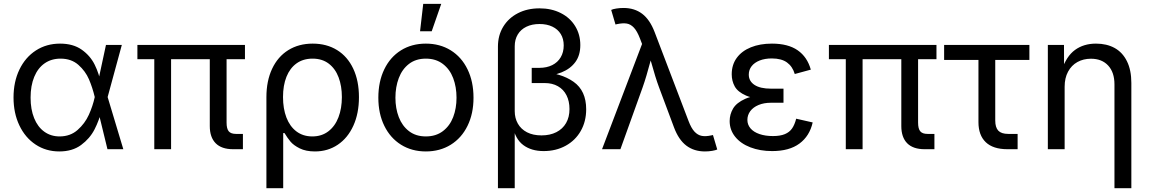

<svg xmlns="http://www.w3.org/2000/svg" viewBox="-20 -781 6019 1005"><path d="M50.8 -270.5Q50.8 -353 81.8 -417.2Q112.8 -481.4 168.2 -517.1Q223.6 -552.7 294.4 -552.7Q362.8 -552.7 407.7 -521Q452.6 -489.3 475.8 -442.1Q499 -395 508.3 -342.3H540L543 -274.4L625.5 0H542.5L475.6 -274.4Q463.9 -323.2 445.6 -366Q427.2 -408.7 390.4 -441.4Q353.5 -474.1 296.9 -474.1Q249 -474.1 213.6 -449.5Q178.2 -424.8 159.2 -378.7Q140.1 -332.5 140.1 -270Q140.1 -208.5 158.7 -162.6Q177.2 -116.7 211.7 -91.8Q246.1 -66.9 292 -66.9Q347.7 -66.9 386 -100.6Q424.3 -134.3 445.1 -180.2Q465.8 -226.1 475.6 -271.5L534.7 -545.9H617.7L543 -271.5L540 -206.5H512.7Q499.5 -151.9 474.9 -103.8Q450.2 -55.7 404.5 -22Q358.9 11.7 290.5 11.7Q220.7 11.7 166.3 -24.4Q111.8 -60.5 81.3 -124.8Q50.8 -189 50.8 -270.5Z M1078.1 -121.1V-518.1H1166V-139.2Q1166 -107.4 1177.2 -93.8Q1188.5 -80.1 1215.3 -80.1H1251.5V0H1200.2Q1139.6 0 1108.9 -31.2Q1078.1 -62.5 1078.1 -121.1ZM787.6 -518.1H875.5V0H787.6ZM699.2 -545.9H1262.2V-471.2H699.2Z M1616.7 -552.7Q1689.9 -552.7 1744.6 -518.8Q1799.3 -484.9 1829.1 -421.4Q1858.9 -357.9 1858.9 -272.5Q1858.9 -187.5 1829.6 -123Q1800.3 -58.6 1748 -23.4Q1695.8 11.7 1628.4 11.7Q1581.1 11.7 1548.8 -4.4Q1516.6 -20.5 1500.5 -39.8Q1484.4 -59.1 1469.2 -84.5H1462.4V204.1H1374.5V-272.5Q1374.5 -357.4 1404.3 -420.9Q1434.1 -484.4 1489 -518.6Q1543.9 -552.7 1616.7 -552.7ZM1769.5 -272.9Q1769.5 -330.6 1752.4 -376Q1735.4 -421.4 1700.9 -447.8Q1666.5 -474.1 1616.2 -474.1Q1566.9 -474.1 1532.2 -449.2Q1497.6 -424.3 1479.5 -379.2Q1461.4 -334 1461.4 -272.9Q1461.4 -212.4 1479.2 -165.8Q1497.1 -119.1 1531.7 -93Q1566.4 -66.9 1614.7 -66.9Q1664.1 -66.9 1699 -93.8Q1733.9 -120.6 1751.7 -167.2Q1769.5 -213.9 1769.5 -272.9Z M1960.4 -269.5Q1960.4 -354 1991.5 -418.2Q2022.5 -482.4 2078.9 -517.6Q2135.3 -552.7 2209 -552.7Q2282.7 -552.7 2339.4 -517.6Q2396 -482.4 2427.2 -418.2Q2458.5 -354 2458.5 -269.5Q2458.5 -186 2427.2 -122.3Q2396 -58.6 2339.4 -23.4Q2282.7 11.7 2209 11.7Q2135.7 11.7 2079.3 -23.4Q2022.9 -58.6 1991.7 -122.3Q1960.4 -186 1960.4 -269.5ZM2369.6 -269.5Q2369.6 -325.7 2352.1 -372.1Q2334.5 -418.5 2298.1 -446.3Q2261.7 -474.1 2209 -474.1Q2156.7 -474.1 2120.8 -446.5Q2085 -418.9 2067.4 -372.3Q2049.8 -325.7 2049.8 -269.5Q2049.8 -213.9 2067.4 -168Q2085 -122.1 2120.8 -94.5Q2156.7 -66.9 2209 -66.9Q2261.7 -66.9 2298.1 -94.5Q2334.5 -122.1 2352.1 -168Q2369.6 -213.9 2369.6 -269.5ZM2195.3 -760.7H2289.6L2239.7 -617.2H2178.7Z M2804.2 -737.3Q2866.2 -737.3 2914.8 -712.9Q2963.4 -688.5 2990.5 -644.5Q3017.6 -600.6 3017.6 -544.9Q3017.6 -491.7 2991.7 -456.3Q2965.8 -420.9 2919.2 -402.1Q2872.6 -383.3 2807.6 -379.4V-405.3Q2916.5 -399.4 2982.4 -352.8Q3048.3 -306.2 3048.3 -209Q3048.3 -145.5 3020 -95.7Q2991.7 -45.9 2940.9 -18.1Q2890.1 9.8 2825.7 9.8Q2761.2 9.8 2719 -21.7Q2676.8 -53.2 2663.6 -122.1H2674.3V204.1H2586.4V-537.1Q2586.4 -595.7 2614 -641.1Q2641.6 -686.5 2690.9 -711.9Q2740.2 -737.3 2804.2 -737.3ZM2960.9 -210Q2960.9 -251.5 2945.3 -282.2Q2929.7 -313 2900.4 -329.6Q2871.1 -346.2 2832 -346.2H2763.2V-425.8H2802.7Q2841.8 -425.8 2870.6 -440.2Q2899.4 -454.6 2915 -481.2Q2930.7 -507.8 2930.7 -543.5Q2930.7 -577.6 2915.3 -602.8Q2899.9 -627.9 2871.3 -641.6Q2842.8 -655.3 2804.2 -655.3Q2764.6 -655.3 2735.4 -641.1Q2706.1 -627 2690.2 -600.6Q2674.3 -574.2 2674.3 -539.1V-199.2Q2674.3 -162.6 2690.7 -133.8Q2707 -105 2738.5 -88.6Q2770 -72.3 2814.5 -72.3Q2858.9 -72.3 2892.1 -89.1Q2925.3 -106 2943.1 -137Q2960.9 -168 2960.9 -210Z M3340.8 -550.8 3329.6 -580.1Q3314.9 -618.2 3298.1 -636.2Q3281.2 -654.3 3260.7 -657.7Q3240.2 -661.1 3210.4 -654.8L3201.7 -652.8L3179.2 -729Q3187.5 -733.4 3205.8 -736.3Q3224.1 -739.3 3243.7 -739.3Q3301.3 -739.3 3341.6 -708.7Q3381.8 -678.2 3406.7 -612.8L3584 -147.9Q3598.1 -110.4 3615.2 -92Q3632.3 -73.7 3653.1 -69.8Q3673.8 -65.9 3703.1 -72.3L3711.9 -74.2L3734.4 1.5Q3726.1 5.4 3708.3 8.5Q3690.4 11.7 3669.9 11.7Q3612.8 11.7 3572.5 -18.8Q3532.2 -49.3 3507.8 -114.7L3429.7 -323.7Q3411.1 -373.5 3387.2 -460Q3371.6 -515.1 3369.6 -521H3401.9Q3390.1 -481.9 3381.8 -449.7Q3373.5 -418.9 3363.8 -385.7Q3354 -352.5 3343.8 -323.7L3227.5 0H3131.3Z M3799.3 -147.5Q3799.3 -182.1 3817.1 -212.6Q3835 -243.2 3880.9 -263.7Q3926.8 -284.2 4004.9 -284.2H4081.1V-243.2H4015.6Q3978.5 -243.2 3950.4 -231.4Q3922.4 -219.7 3907.2 -199.2Q3892.1 -178.7 3892.1 -153.3Q3892.1 -128.4 3908.4 -109.1Q3924.8 -89.8 3955.3 -79.3Q3985.8 -68.8 4025.9 -68.8Q4064 -68.8 4088.1 -78.9Q4112.3 -88.9 4126 -108.6Q4139.6 -128.4 4147.5 -159.7L4233.9 -140.1Q4217.8 -68.8 4164.6 -29.5Q4111.3 9.8 4022 9.8Q3958.5 9.8 3907.7 -9.8Q3856.9 -29.3 3828.1 -65.2Q3799.3 -101.1 3799.3 -147.5ZM3810.1 -392.1Q3810.1 -441.9 3836.4 -478Q3862.8 -514.2 3910.4 -533.4Q3958 -552.7 4020.5 -552.7Q4105 -552.7 4155.3 -517.8Q4205.6 -482.9 4224.1 -416.5L4140.1 -393.6Q4128.4 -433.1 4099.4 -454.1Q4070.3 -475.1 4020 -475.1Q3983.9 -475.1 3956.5 -464.4Q3929.2 -453.6 3914.3 -434.6Q3899.4 -415.5 3899.4 -390.6Q3899.4 -356.4 3929.2 -336.7Q3959 -316.9 4015.6 -316.9H4081.1V-261.7H4004.9Q3928.2 -261.7 3885 -280.8Q3841.8 -299.8 3825.9 -328.6Q3810.1 -357.4 3810.1 -392.1Z M4697.8 -121.1V-518.1H4785.6V-139.2Q4785.6 -107.4 4796.9 -93.8Q4808.1 -80.1 4835 -80.1H4871.1V0H4819.8Q4759.3 0 4728.5 -31.2Q4697.8 -62.5 4697.8 -121.1ZM4407.2 -518.1H4495.1V0H4407.2ZM4318.8 -545.9H4881.8V-471.2H4318.8Z M5101.6 -141.6V-467.3H4921.9V-545.9H5368.2V-467.3H5189.5V-150.4Q5189.5 -113.8 5205.6 -96.9Q5221.7 -80.1 5257.3 -80.1H5306.6V0H5253.4Q5178.2 0 5139.9 -36.6Q5101.6 -73.2 5101.6 -141.6Z M5552.7 0H5464.8V-545.9H5549.3L5549.8 -413.6H5537.6Q5561.5 -486.3 5606.9 -519.5Q5652.3 -552.7 5716.8 -552.7Q5772.9 -552.7 5814.5 -529.8Q5856 -506.8 5878.9 -460.4Q5901.9 -414.1 5901.9 -346.7V204.1H5813.5V-339.4Q5813.5 -402.3 5780.5 -438Q5747.6 -473.6 5690.4 -473.6Q5650.9 -473.6 5619.6 -456.3Q5588.4 -439 5570.6 -405.8Q5552.7 -372.6 5552.7 -327.1Z"/></svg>

Font: Inter RS Variable
Style: Regular
Weight: 400
Designer: Rasmus Andersson (customised by Maria Ramos and Noel Pretorius)
Foundry: rsms
Version: Version 3.001;Glyphs 3.2.3 (3260)